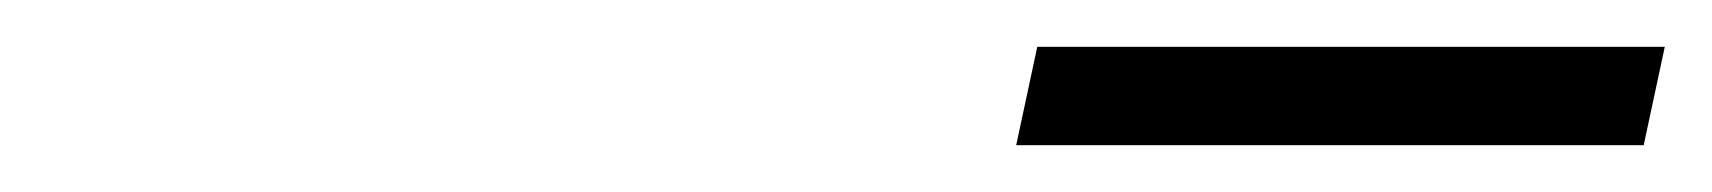

<svg xmlns="http://www.w3.org/2000/svg" viewBox="-20 -739 731 82"><path d="M423 -719H691L682 -677H414Z"/></svg>

Font: Azeret Mono Thin
Style: Italic
Weight: 100
Italic angle: -12°
Designer: Martin Vácha
Foundry: Displaay
Version: Version 1.000; Glyphs 3.0.3, build 3074